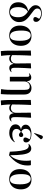

<svg xmlns="http://www.w3.org/2000/svg" viewBox="1794 -2642 1069 4696"><g transform="rotate(90 2328.0 -293.5)"><path d="M270 14Q159 14 97 -44Q35 -102 35 -205Q35 -303 92.5 -368Q150 -433 250 -448Q176 -494 141.5 -537.5Q107 -581 107 -629Q107 -699 161 -740.5Q215 -782 307 -782Q363 -782 410.5 -763Q458 -744 486.5 -712.5Q515 -681 515 -644Q515 -611 499 -593Q483 -575 453 -575Q396 -575 396 -626Q396 -638 404.5 -656Q413 -674 440 -717Q389 -765 302 -765Q251 -765 219.5 -739.5Q188 -714 188 -672Q188 -648 198.5 -628Q209 -608 239.5 -582Q270 -556 328 -514Q399 -463 441.5 -419Q484 -375 502 -329Q520 -283 520 -227Q520 -161 486 -106.5Q452 -52 395 -19Q338 14 270 14ZM275 -5Q335 -5 368 -58Q401 -111 401 -204Q401 -283 370 -337.5Q339 -392 266 -442Q213 -417 183.5 -353.5Q154 -290 154 -203Q154 -109 186 -57Q218 -5 275 -5Z M848 14Q773 14 718.5 -17.5Q664 -49 634.5 -107.5Q605 -166 605 -245Q605 -333 636 -396.5Q667 -460 725 -494.5Q783 -529 863 -529Q935 -529 988.5 -497.5Q1042 -466 1071 -408Q1100 -350 1100 -270Q1100 -184 1069 -120Q1038 -56 981 -21Q924 14 848 14ZM864 -4Q923 -4 950 -62Q977 -120 977 -248Q977 -511 844 -511Q783 -511 755 -455Q727 -399 727 -276Q727 -4 864 -4Z M1235 221 1229 216Q1224 164 1222 127.5Q1220 91 1219 56.5Q1218 22 1218 -22Q1218 -49 1218 -93.5Q1218 -138 1218 -190.5Q1218 -243 1217.5 -296Q1217 -349 1217 -395.5Q1217 -442 1216.5 -473.5Q1216 -505 1216 -513L1333 -520L1340 -515Q1337 -458 1334.5 -395.5Q1332 -333 1330.5 -270.5Q1329 -208 1328.5 -152.5Q1328 -97 1328 -56Q1342 -43 1365.5 -34.5Q1389 -26 1412 -26Q1468 -26 1500 -60.5Q1532 -95 1532 -154Q1532 -167 1531.5 -203Q1531 -239 1530.5 -286Q1530 -333 1529.5 -380Q1529 -427 1528.5 -463.5Q1528 -500 1528 -513L1646 -520L1652 -515Q1647 -440 1643.5 -365.5Q1640 -291 1638.5 -229.5Q1637 -168 1637 -132Q1637 -72 1649 -51Q1661 -30 1694 -30Q1704 -30 1716.5 -33.5Q1729 -37 1740 -43L1745 -35Q1702 14 1641 14Q1558 14 1541 -93H1538Q1525 -43 1491.5 -14.5Q1458 14 1412 14Q1388 14 1365.5 5.5Q1343 -3 1330 -16H1328Q1328 15 1330 55Q1332 95 1336.5 136.5Q1341 178 1346 214Z M2273 221 2159 214Q2167 165 2170.5 129Q2174 93 2175.5 56.5Q2177 20 2177 -30V-365Q2177 -432 2157.5 -459.5Q2138 -487 2090 -487Q2039 -487 2005.5 -449Q1972 -411 1972 -352V0H1858V-432Q1858 -479 1820 -479Q1799 -479 1775 -466L1770 -473Q1814 -524 1874 -524Q1917 -524 1939.5 -498Q1962 -472 1966 -415H1969Q1989 -468 2033 -498.5Q2077 -529 2132 -529Q2208 -529 2249.5 -483.5Q2291 -438 2291 -356V-21Q2291 22 2290 58.5Q2289 95 2286.5 132.5Q2284 170 2281 216Z M2442 221 2436 216Q2431 164 2429 127.5Q2427 91 2426 56.5Q2425 22 2425 -22Q2425 -49 2425 -93.5Q2425 -138 2425 -190.5Q2425 -243 2424.5 -296Q2424 -349 2424 -395.5Q2424 -442 2423.5 -473.5Q2423 -505 2423 -513L2540 -520L2547 -515Q2544 -458 2541.5 -395.5Q2539 -333 2537.5 -270.5Q2536 -208 2535.5 -152.5Q2535 -97 2535 -56Q2549 -43 2572.5 -34.5Q2596 -26 2619 -26Q2675 -26 2707 -60.5Q2739 -95 2739 -154Q2739 -167 2738.5 -203Q2738 -239 2737.5 -286Q2737 -333 2736.5 -380Q2736 -427 2735.5 -463.5Q2735 -500 2735 -513L2853 -520L2859 -515Q2854 -440 2850.5 -365.5Q2847 -291 2845.5 -229.5Q2844 -168 2844 -132Q2844 -72 2856 -51Q2868 -30 2901 -30Q2911 -30 2923.5 -33.5Q2936 -37 2947 -43L2952 -35Q2909 14 2848 14Q2765 14 2748 -93H2745Q2732 -43 2698.5 -14.5Q2665 14 2619 14Q2595 14 2572.5 5.5Q2550 -3 2537 -16H2535Q2535 15 2537 55Q2539 95 2543.5 136.5Q2548 178 2553 214Z M3232 14Q3169 14 3121.5 -5Q3074 -24 3047.5 -57.5Q3021 -91 3021 -135Q3021 -190 3054.5 -225.5Q3088 -261 3150 -272V-273Q3093 -281 3061 -311.5Q3029 -342 3029 -388Q3029 -451 3089.5 -489.5Q3150 -528 3250 -528Q3348 -528 3405.5 -493Q3463 -458 3463 -397Q3463 -366 3446.5 -348.5Q3430 -331 3403 -331Q3342 -331 3342 -382Q3342 -396 3351 -416Q3360 -436 3386 -483Q3367 -496 3337 -503.5Q3307 -511 3271 -511Q3206 -511 3168.5 -479Q3131 -447 3131 -392Q3131 -350 3148 -324.5Q3165 -299 3205 -280Q3230 -307 3246.5 -317.5Q3263 -328 3282 -328Q3304 -328 3317.5 -313.5Q3331 -299 3331 -276Q3331 -252 3316.5 -237.5Q3302 -223 3277 -223Q3243 -223 3205 -271Q3166 -248 3149.5 -222.5Q3133 -197 3133 -161Q3133 -114 3169 -87Q3205 -60 3269 -60Q3323 -60 3372.5 -77.5Q3422 -95 3450 -122L3459 -115Q3376 14 3232 14ZM3242 -593 3232 -598 3287 -762Q3296 -789 3306 -798.5Q3316 -808 3333 -808Q3365 -808 3386 -765V-757Z M3777 20 3690 0Q3683 -169 3667 -271Q3651 -373 3621.5 -418Q3592 -463 3546 -463Q3525 -463 3503 -455L3498 -462Q3519 -492 3549 -508Q3579 -524 3612 -524Q3671 -524 3707 -473.5Q3743 -423 3759 -310Q3775 -197 3776 -10H3778Q3845 -71 3878.5 -171Q3912 -271 3912 -404Q3912 -436 3909.5 -466.5Q3907 -497 3902 -515H4014L4020 -509Q4027 -480 4027 -432Q4027 -301 3967 -193Q3907 -85 3777 20Z M4359 14Q4284 14 4229.5 -17.5Q4175 -49 4145.5 -107.5Q4116 -166 4116 -245Q4116 -333 4147 -396.5Q4178 -460 4236 -494.5Q4294 -529 4374 -529Q4446 -529 4499.5 -497.5Q4553 -466 4582 -408Q4611 -350 4611 -270Q4611 -184 4580 -120Q4549 -56 4492 -21Q4435 14 4359 14ZM4375 -4Q4434 -4 4461 -62Q4488 -120 4488 -248Q4488 -511 4355 -511Q4294 -511 4266 -455Q4238 -399 4238 -276Q4238 -4 4375 -4Z"/></g></svg>

Font: Literata 72pt Medium
Style: Regular
Weight: 500
Designer: Latin by Veronika Burian and Jose Scaglione. Greek by Irene Vlachou. Cyrillic by Vera Evstafieva.
Foundry: TypeTogether
Version: Version 3.002